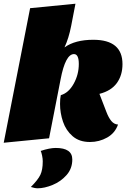

<svg xmlns="http://www.w3.org/2000/svg" viewBox="-46 -744 679 1033"><path d="M301 -489Q358 -530 456 -530Q613 -530 613 -399Q613 -339 582.5 -297Q552 -255 489 -239L526 -143Q538 -111 553 -93Q568 -75 589 -74Q573 -28 530.5 -4Q488 20 438 20Q381 20 345 -11Q309 -42 293 -89Q277 -136 277 -185Q277 -213 281 -232Q323 -244 350.5 -293.5Q378 -343 378 -400Q378 -453 352 -453Q306 -453 280 -317L218 0L-26 24L116 -700L360 -724L337 -605Q324 -538 301 -489ZM157 269Q141 269 120 262Q158 224 171 197Q184 170 184 124Q184 110 180.5 93Q177 76 173 68Q221 52 254 52Q343 52 343 114Q343 163 312 198Q281 233 237 251Q193 269 157 269Z"/></svg>

Font: Sansita Black Italic
Style: Regular
Weight: 900
Italic angle: -11°
Designer: Pablo Cosgaya
Foundry: Omnibus-Type
Version: Version 1.006